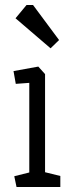

<svg xmlns="http://www.w3.org/2000/svg" viewBox="-20 -747 289 767"><path d="M46 0 37 -43 97 -58V-416L43 -412L34 -463L133 -481L160 -451V-59L221 -44V0ZM182 -554 42 -674 86 -727H112L216 -587Z"/></svg>

Font: Kreon Light
Style: Regular
Weight: 300
Designer: Julia Petretta
Foundry: Julia Petretta and Eli Heuer
Version: Version 2.002